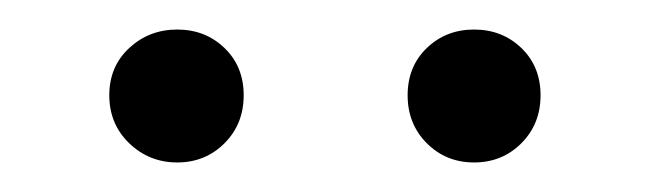

<svg xmlns="http://www.w3.org/2000/svg" viewBox="-20 -675 440 130"><path d="M100 -565Q81 -565 67.5 -578Q54 -591 54 -610.5Q54 -630 67.5 -642.5Q81 -655 100 -655Q119 -655 132 -642.5Q145 -630 145 -610.5Q145 -591 132 -578Q119 -565 100 -565ZM301 -565Q282 -565 269 -578Q256 -591 256 -610.5Q256 -630 269 -642.5Q282 -655 301 -655Q320 -655 333 -642.5Q346 -630 346 -610.5Q346 -591 333 -578Q320 -565 301 -565Z"/></svg>

Font: Merge One
Style: Regular
Weight: 400
Designer: Kosal Sen
Foundry: Philatype
Version: Version 1.001